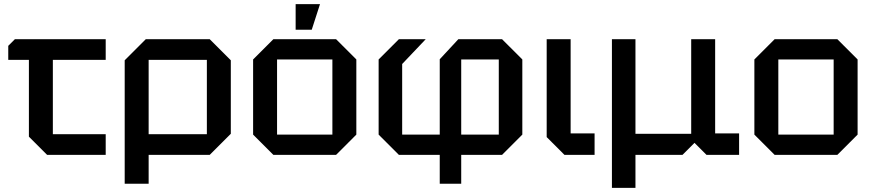

<svg xmlns="http://www.w3.org/2000/svg" viewBox="-20 -750 4228 930"><path d="M120 -88V-460H20V-528L52 -560H492V-460H236V-100H492V0H208Z M584 140V-458L686 -560H996L1098 -458V-102L996 0H700V140ZM982 -460H700V-100H982Z M1206 -98V-462L1304 -560H1608L1706 -462V-98L1608 0H1304ZM1322 -98H1590V-462H1322ZM1412 -606V-730H1530L1490 -606Z M2214 -98H2396V-462H2214ZM1912 0 1814 -98V-462L1912 -560H2042L1928 -440V-98H2110V-463L2200 -560H2412L2510 -462V-98L2412 0H2214V140H2110V0Z M2628 -560H2744V-104H2860V0H2714L2628 -86Z M2944 160V-560H3058V-102H3328V-560H3444V-104H3560V0H3402L3344 -58L3286 0H3058V160Z M3634 -98V-462L3732 -560H4036L4134 -462V-98L4036 0H3732ZM3750 -98H4018V-462H3750Z"/></svg>

Font: Tektur Medium
Style: Regular
Weight: 500
Designer: Adam Jagosz
Foundry: Adam Jagosz
Version: Version 1.005;gftools[0.9.30]